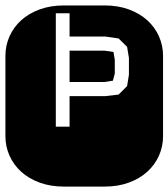

<svg xmlns="http://www.w3.org/2000/svg" viewBox="-22 -689 622 709"><path d="M454.1 -475.1 447.3 -516.1 416 -546.9 366.2 -554.2H234.9V-640.1H184.1V-221.2H234.9V-334H366.2L416 -339.8L447.3 -371.1L454.1 -413.1ZM395 -391.1 363.3 -386.2H234.9V-502H363.3L397 -497.1L401.9 -467.8V-418ZM364.3 -668.9Q413.6 -668.9 453.6 -654.3Q493.7 -639.6 521.7 -614.3Q549.8 -588.9 564.9 -554.9Q580.1 -521 580.1 -482.9V-186Q580.1 -147.9 564.9 -114Q549.8 -80.1 521.7 -54.7Q493.7 -29.3 453.6 -14.6Q413.6 0 364.3 0H213.9Q164.6 0 124.5 -14.6Q84.5 -29.3 56.4 -54.7Q28.3 -80.1 13.2 -114Q-2 -147.9 -2 -186V-482.9Q-2 -521 13.2 -554.9Q28.3 -588.9 56.4 -614.3Q84.5 -639.6 124.5 -654.3Q164.6 -668.9 213.9 -668.9Z"/></svg>

Font: Monofett
Style: Regular
Weight: 400
Designer: vernon adams
Foundry: vernon adams
Version: Version 1.000